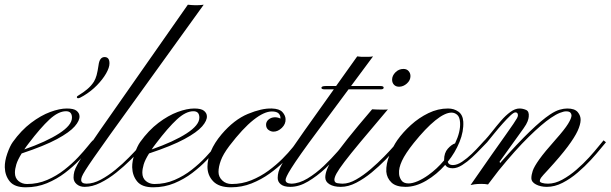

<svg xmlns="http://www.w3.org/2000/svg" viewBox="-20 -799 2614 822"><path d="M90.3 2.9Q42.5 2.9 22 -22Q1.5 -46.9 0.5 -83Q0 -109.4 11.2 -141.6Q22.5 -173.8 34.7 -190.9Q70.8 -241.2 112.8 -272.9Q154.8 -304.7 195.1 -319.6Q235.4 -334.5 266.1 -334.5Q295.9 -334.5 307.9 -324.7Q319.8 -314.9 320.3 -302.2Q321.8 -283.2 300 -258.1Q278.3 -232.9 224.1 -203.6Q169.9 -174.3 72.8 -142.1Q55.7 -114.7 49.8 -95Q43.9 -75.2 43.9 -59.6Q43.9 -36.6 59.3 -23.9Q74.7 -11.2 95.7 -11.2Q141.6 -11.2 181.9 -28.6Q222.2 -45.9 255.6 -72.3Q289.1 -98.6 314.5 -125.7Q339.8 -152.8 356 -173.1Q372.1 -193.4 377.4 -198.2L387.7 -189.9Q380.4 -183.6 363 -162.1Q345.7 -140.6 319.1 -112.8Q292.5 -85 257.8 -58.6Q223.1 -32.2 180.9 -14.6Q138.7 2.9 90.3 2.9ZM84 -159.2Q178.7 -192.4 233.4 -227.8Q288.1 -263.2 288.1 -295.4Q288.1 -322.8 262.7 -322.8Q230 -322.8 191.9 -287.6Q153.8 -252.4 103 -185.5Q92.3 -171.9 84 -159.2ZM314.9 -378.4Q309.1 -378.4 309.1 -383.3Q309.1 -386.2 312 -387.9Q314.9 -389.6 321.3 -394Q335.4 -402.3 353 -416.7Q370.6 -431.2 382.3 -449.7Q389.2 -461.4 393.6 -477.1Q397.9 -492.7 401.9 -520Q406.2 -554.7 427.7 -554.7Q448.7 -554.7 448.7 -527.8Q448.7 -509.8 434.3 -484.6Q419.9 -459.5 395.3 -434.1Q370.6 -408.7 338.9 -389.6Q320.8 -378.4 314.9 -378.4Z M342.3 1Q321.8 1 308.3 -10.5Q294.9 -22 294.9 -38.6Q294.9 -51.8 298.1 -64.2Q301.3 -76.7 312.3 -96.4Q323.2 -116.2 345.7 -149.9Q368.2 -183.6 406.7 -239.3L784.2 -778.8Q791 -778.3 801.5 -777.3Q812 -776.4 831.5 -776.9Q835.4 -776.9 840.6 -777.6Q845.7 -778.3 852.1 -778.8L450.7 -221.7Q406.7 -160.2 381.8 -124.3Q356.9 -88.4 345.2 -69.6Q333.5 -50.8 330.6 -42.7Q327.6 -34.7 327.6 -28.8Q327.6 -12.7 350.6 -12.7Q379.4 -12.7 411.4 -29.8Q443.4 -46.9 474.6 -72.5Q505.9 -98.1 532.2 -125Q558.6 -151.9 576.9 -172.4Q595.2 -192.9 601.1 -198.2L610.8 -189.9Q604.5 -183.6 585.4 -162.6Q566.4 -141.6 538.6 -114Q510.7 -86.4 477.8 -60.1Q444.8 -33.7 409.9 -16.4Q375 1 342.3 1Z M635.7 2.9Q587.9 2.9 567.4 -22Q546.9 -46.9 545.9 -83Q545.4 -109.4 556.6 -141.6Q567.9 -173.8 580.1 -190.9Q616.2 -241.2 658.2 -272.9Q700.2 -304.7 740.5 -319.6Q780.8 -334.5 811.5 -334.5Q841.3 -334.5 853.3 -324.7Q865.2 -314.9 865.7 -302.2Q867.2 -283.2 845.5 -258.1Q823.7 -232.9 769.5 -203.6Q715.3 -174.3 618.2 -142.1Q601.1 -114.7 595.2 -95Q589.4 -75.2 589.4 -59.6Q589.4 -36.6 604.7 -23.9Q620.1 -11.2 641.1 -11.2Q687 -11.2 727.3 -28.6Q767.6 -45.9 801 -72.3Q834.5 -98.6 859.9 -125.7Q885.3 -152.8 901.4 -173.1Q917.5 -193.4 922.9 -198.2L933.1 -189.9Q925.8 -183.6 908.4 -162.1Q891.1 -140.6 864.5 -112.8Q837.9 -85 803.2 -58.6Q768.6 -32.2 726.3 -14.6Q684.1 2.9 635.7 2.9ZM629.4 -159.2Q724.1 -192.4 778.8 -227.8Q833.5 -263.2 833.5 -295.4Q833.5 -322.8 808.1 -322.8Q775.4 -322.8 737.3 -287.6Q699.2 -252.4 648.4 -185.5Q637.7 -171.9 629.4 -159.2Z M969.2 2.9Q917.5 2.9 892.8 -22.7Q868.2 -48.3 868.2 -85Q868.2 -116.7 883.1 -152.1Q897.9 -187.5 928.7 -224.1Q981.9 -286.6 1041.3 -311.3Q1100.6 -335.9 1143.6 -334.5Q1176.3 -333.5 1189.2 -319.1Q1202.1 -304.7 1202.6 -289.1Q1203.6 -268.1 1186.8 -251.7Q1169.9 -235.4 1150.9 -235.4Q1139.6 -235.4 1129.6 -242.7Q1119.6 -250 1119.1 -264.2Q1118.7 -277.8 1129.6 -287.1Q1140.6 -296.4 1155.8 -296.9Q1167.5 -297.4 1180.7 -291.5V-293.5Q1180.7 -306.2 1172.1 -314Q1163.6 -321.8 1143.6 -321.8Q1110.8 -321.8 1065.2 -285.6Q1019.5 -249.5 961.9 -174.3Q935.1 -138.7 925.3 -111.6Q915.5 -84.5 915.5 -63Q915.5 -42 931.4 -26.6Q947.3 -11.2 972.2 -11.2Q1016.1 -11.2 1055.9 -27.3Q1095.7 -43.5 1129.2 -68.1Q1162.6 -92.8 1189 -119.1Q1215.3 -145.5 1232.4 -167Q1249.5 -188.5 1256.3 -197.3Q1258.8 -200.2 1264.2 -196.5Q1269.5 -192.9 1267.1 -189.9Q1260.7 -180.2 1242.7 -158Q1224.6 -135.7 1197 -108.4Q1169.4 -81.1 1134 -55.7Q1098.6 -30.3 1056.9 -13.7Q1015.1 2.9 969.2 2.9Z M1222.7 1Q1195.8 1 1182.4 -9.8Q1168.9 -20.5 1168.9 -37.1Q1168.9 -50.3 1172.4 -63.2Q1175.8 -76.2 1187 -96.2Q1198.2 -116.2 1221.2 -150.1Q1244.1 -184.1 1283.2 -239.3L1409.2 -416.5H1370.6Q1356 -416.5 1356 -422.9Q1356 -430.7 1374.5 -430.7H1418.9L1509.3 -557.6Q1515.6 -556.6 1526.1 -555.9Q1536.6 -555.2 1556.2 -555.7Q1565.9 -555.7 1577.1 -557.6L1482.9 -430.7H1608.9Q1622.6 -430.7 1622.6 -423.8Q1622.6 -416.5 1610.4 -416.5H1472.2L1343.3 -242.7Q1297.4 -181.2 1269.5 -141.6Q1241.7 -102.1 1227.3 -79.1Q1212.9 -56.2 1207.8 -44.9Q1202.6 -33.7 1202.6 -28.3Q1202.6 -13.7 1227.1 -12.7Q1260.7 -13.2 1296.6 -34.9Q1332.5 -56.6 1365.7 -88.1Q1398.9 -119.6 1425.3 -150.1Q1451.7 -180.7 1466.3 -198.2L1477.1 -189.9Q1462.9 -173.3 1435.5 -142.1Q1408.2 -110.8 1372.8 -77.9Q1337.4 -44.9 1298.8 -22Q1260.3 1 1222.7 1Z M1688.5 -427.7Q1674.8 -427.7 1666.7 -436.3Q1658.7 -444.8 1658.7 -458Q1658.7 -475.1 1673.1 -489.5Q1687.5 -503.9 1707.5 -503.9Q1721.2 -503.9 1729.2 -494.9Q1737.3 -485.8 1737.3 -473.1Q1737.3 -455.1 1721.9 -441.4Q1706.5 -427.7 1688.5 -427.7ZM1439 1Q1409.2 1 1390.9 -10Q1372.6 -21 1372.6 -39.6Q1372.6 -54.2 1379.9 -73.5Q1387.2 -92.8 1408 -124Q1428.7 -155.3 1468.5 -205.3Q1508.3 -255.4 1573.2 -331.1Q1577.6 -330.6 1594.2 -330.1Q1610.8 -329.6 1620.1 -329.6Q1628.4 -329.6 1632.6 -329.8Q1636.7 -330.1 1640.6 -330.6Q1569.3 -246.6 1524.2 -192.4Q1479 -138.2 1454.6 -106Q1430.2 -73.7 1420.9 -56.6Q1411.6 -39.6 1411.6 -29.3Q1411.6 -16.6 1425.3 -14.6Q1439 -12.7 1447.3 -12.7Q1473.6 -12.7 1504.9 -30.5Q1536.1 -48.3 1567.1 -75Q1598.1 -101.6 1624.8 -128.9Q1651.4 -156.2 1668.5 -176Q1685.5 -195.8 1688.5 -198.7L1698.2 -189.9Q1692.9 -184.1 1674.8 -163.1Q1656.7 -142.1 1629.9 -114.5Q1603 -86.9 1571 -60.5Q1539.1 -34.2 1505.1 -16.6Q1471.2 1 1439 1Z M1716.3 1Q1675.3 1 1655.8 -17.8Q1636.2 -36.6 1633.8 -64Q1632.3 -97.2 1647.7 -135.3Q1663.1 -173.3 1681.2 -199.2Q1705.1 -232.9 1739.3 -263.9Q1773.4 -294.9 1814.2 -314.7Q1855 -334.5 1897.9 -334.5Q1923.8 -334.5 1942.6 -321Q1961.4 -307.6 1963.4 -278.3Q1965.8 -236.8 1947.3 -191.2Q1928.7 -145.5 1897 -106.4Q1900.4 -92.3 1918.9 -92.3Q1937 -92.3 1958.5 -106.7Q1980 -121.1 2000.2 -140.6Q2020.5 -160.2 2035.2 -176.8Q2049.8 -193.4 2054.7 -198.2L2065.4 -189.9Q2056.2 -181.2 2039.1 -162.8Q2022 -144.5 2001.2 -125.2Q1980.5 -106 1958.7 -92.3Q1937 -78.6 1918 -78.6Q1894.5 -78.6 1886.2 -93.3Q1850.1 -52.2 1804.9 -25.6Q1759.8 1 1716.3 1ZM1729 -13.7Q1746.1 -13.7 1768.6 -23.4Q1791 -33.2 1813.5 -49.3Q1851.1 -76.2 1881.3 -112.3V-114.3Q1881.3 -144.5 1897.2 -162.4Q1913.1 -180.2 1928.2 -185.1Q1952.1 -234.9 1949.7 -274.4Q1948.2 -298.3 1937.3 -307.6Q1926.3 -316.9 1913.1 -316.9Q1884.8 -316.9 1843.5 -283.4Q1802.2 -250 1751.5 -187Q1715.3 -141.6 1700.9 -110.4Q1686.5 -79.1 1688.5 -56.2Q1688.5 -43 1697.5 -28.3Q1706.5 -13.7 1729 -13.7Z M2321.3 1Q2294.4 1 2274.7 -9.3Q2254.9 -19.5 2254.9 -36.6Q2254.9 -49.8 2260.7 -67.6Q2266.6 -85.4 2288.8 -116.7Q2311 -147.9 2358.9 -201.7Q2397.5 -245.1 2412.1 -269Q2426.8 -293 2426.8 -304.7Q2426.8 -311.5 2421.9 -316.9Q2417 -322.3 2403.3 -322.3Q2393.6 -322.3 2377.2 -315.9Q2360.8 -309.6 2338.4 -294.4Q2299.8 -268.1 2243.7 -213.1Q2187.5 -158.2 2114.7 -68.8L2069.3 -9.3Q2056.6 -11.7 2041 -11.7Q2023.4 -11.7 2012 -10Q2000.5 -8.3 1994.6 -6.8Q2049.3 -85.9 2085.9 -137.9Q2122.6 -189.9 2144.8 -221.2Q2167 -252.4 2178 -268.8Q2189 -285.2 2192.9 -292.2Q2196.8 -299.3 2197.3 -303.7Q2198.2 -317.9 2186.5 -317.9Q2179.7 -317.9 2165 -304.2Q2150.4 -290.5 2132.1 -270Q2113.8 -249.5 2096.2 -227.8Q2078.6 -206.1 2065.4 -189.9Q2062 -188 2056.6 -192.4Q2053.7 -196.8 2055.2 -198.2Q2069.3 -213.4 2087.2 -236.1Q2105 -258.8 2124.5 -281.5Q2144 -304.2 2164.6 -319.3Q2185.1 -334.5 2204.1 -334.5Q2218.3 -334.5 2232.2 -328.4Q2246.1 -322.3 2243.7 -299.3Q2243.2 -291.5 2238.8 -279.5Q2234.4 -267.6 2221.2 -249L2118.7 -106.4L2121.1 -101.1Q2197.3 -187 2248.3 -236.1Q2299.3 -285.2 2334.5 -308.6Q2357.9 -324.2 2375.7 -329.3Q2393.6 -334.5 2408.7 -334.5Q2440.4 -334.5 2453.4 -319.1Q2466.3 -303.7 2465.8 -285.2Q2465.3 -265.6 2452.9 -238.5Q2440.4 -211.4 2410.4 -171.1Q2380.4 -130.9 2326.2 -71.8Q2301.3 -45.4 2296.1 -37.8Q2291 -30.3 2291 -23.9Q2291 -19 2301 -15.9Q2311 -12.7 2326.2 -12.7Q2356 -12.7 2387.2 -29.8Q2418.5 -46.9 2448 -72.5Q2477.5 -98.1 2502 -125Q2526.4 -151.9 2542.7 -172.4Q2559.1 -192.9 2564 -198.2L2574.2 -189.9Q2568.4 -183.6 2551.5 -162.6Q2534.7 -141.6 2509.3 -114Q2483.9 -86.4 2453.1 -60.1Q2422.4 -33.7 2388.7 -16.4Q2355 1 2321.3 1Z"/></svg>

Font: Pinyon Script
Style: Regular
Weight: 400
Designer: Nicole Fally, Eben Sorkin
Foundry: Sorkin Type Co.
Version: Version 1.008; ttfautohint (v1.8.4.7-5d5b)